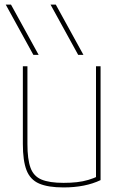

<svg xmlns="http://www.w3.org/2000/svg" viewBox="-20 -810 540 840"><path d="M126 -570 5 -790H28L149 -570ZM322 -570 201 -790H224L345 -570ZM258 10Q190 10 151 -7Q112 -24 96 -65.5Q80 -107 80 -180V-520H100V-180Q100 -113 113.5 -76Q127 -39 161.5 -24.5Q196 -10 258 -10Q290 -10 316.5 -13Q343 -16 366.5 -23Q390 -30 411 -40L400 -26V-520H420V-22Q353 10 258 10Z"/></svg>

Font: M PLUS 1 Code Thin
Style: Regular
Weight: 250
Designer: Coji Morishita
Foundry: UNDERFOREST DESIGN
Version: Version 1.002